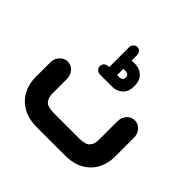

<svg xmlns="http://www.w3.org/2000/svg" viewBox="-172 -871 1045 1045"><g transform="rotate(45 351.0 -348.0)"><path d="M290 -510V-663Q290 -676 299 -686Q308 -696 321 -696Q334 -696 342.5 -686Q351 -676 351 -663V-622H380Q410 -622 435 -600.5Q460 -579 460 -533Q460 -489 435 -467.5Q410 -446 380 -446H284Q270 -446 260 -455Q250 -464 250 -479Q250 -492 260 -501Q270 -510 284 -510ZM351 -558V-510H369Q378 -510 386 -515.5Q394 -521 394 -534Q394 -547 386 -552.5Q378 -558 369 -558ZM460 0H243Q177 0 133 -26Q89 -52 67 -94.5Q45 -137 45 -187V-300Q45 -331 64 -351.5Q83 -372 109 -372Q136 -372 154.5 -351.5Q173 -331 173 -300V-187Q173 -158 189 -139Q205 -120 253 -120H450Q497 -120 513.5 -139Q530 -158 530 -187V-332Q530 -363 548.5 -383.5Q567 -404 593 -404Q620 -404 638.5 -383.5Q657 -363 657 -332V-187Q657 -137 635.5 -94.5Q614 -52 570 -26Q526 0 460 0Z"/></g></svg>

Font: Beiruti ExtraBold
Style: Regular
Weight: 800
Designer: Arlette Boutros
Foundry: Boutros
Version: Version 1.41